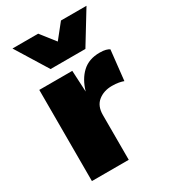

<svg xmlns="http://www.w3.org/2000/svg" viewBox="-181 -823 805 912"><g transform="rotate(-30 221.5 -367.0)"><path d="M49 0V-500H230L236 -383Q253 -442 289.5 -476Q326 -510 385 -510Q406 -510 418.5 -506.5Q431 -503 438 -498L420 -334Q410 -338 394 -341Q378 -344 357 -344Q312 -344 281.5 -319.5Q251 -295 251 -246V0ZM443 -734 336 -559H145L37 -734H178L240 -655L303 -734Z"/></g></svg>

Font: Work Sans ExtraBold
Style: Regular
Weight: 800
Designer: Wei Huang
Foundry: Wei Huang
Version: Version 2.012; ttfautohint (v1.8.3)